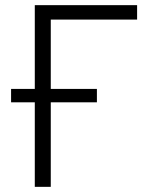

<svg xmlns="http://www.w3.org/2000/svg" viewBox="-20 -725 575 745"><path d="M115 0V-328H23V-380H115V-705H512V-649H177V-380H356V-328H177V0Z"/></svg>

Font: Nunito Sans 10pt SemiCondensed Light
Style: Regular
Weight: 300
Width: 4
Designer: Vernon Adams
Foundry: Vernon Adams
Version: Version 3.101;gftools[0.9.27]